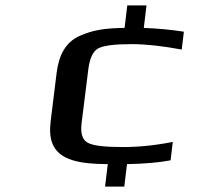

<svg xmlns="http://www.w3.org/2000/svg" viewBox="-20 -679 765 709"><path d="M439 10 449 -73C514 -74 568 -79 610 -87L618 -155C553 -142 492 -136 433 -136C367 -136 323 -141 304 -152C284 -163 277 -186 281 -222L306 -422C311 -463 323 -489 342 -500C363 -511 403 -516 467 -516C520 -516 581 -509 651 -496L659 -562C613 -569 563 -574 511 -576L521 -659H450L440 -576C365 -575 323 -568 273 -546C221 -522 197 -474 189 -409L167 -231C163 -197 165 -169 174 -148C198 -88 274 -73 378 -73L368 10Z"/></svg>

Font: Gamestation Extended
Style: Italic
Weight: 400
Width: 7
Designer: Jonas Hecksher
Foundry: Jonas Hecksher, Playtypeª, e-types AS
Version: Version 1.003